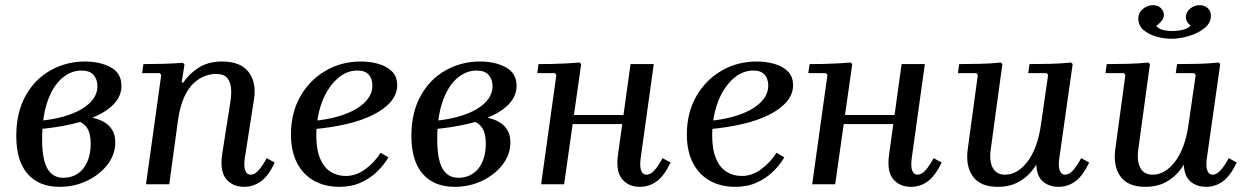

<svg xmlns="http://www.w3.org/2000/svg" viewBox="-20 -713 4826 743"><path d="M210 10Q131 10 87 -40Q43 -90 43 -187Q43 -277 78.5 -341.5Q114 -406 175 -440.5Q236 -475 309 -475Q367 -475 408.5 -452.5Q450 -430 450 -381Q450 -345 425.5 -316Q401 -287 357 -266Q313 -245 254.5 -232Q196 -219 129 -213V-245Q184 -250 226 -262Q268 -274 297 -291.5Q326 -309 341.5 -331Q357 -353 357 -379Q357 -406 342 -423Q327 -440 295 -440Q254 -440 219 -409.5Q184 -379 163.5 -319.5Q143 -260 143 -174Q143 -96 163.5 -60.5Q184 -25 225 -25Q256 -25 280 -40.5Q304 -56 317.5 -86Q331 -116 331 -157Q331 -198 316 -219.5Q301 -241 268 -249L316 -262Q335 -259 354.5 -253Q374 -247 390 -236Q406 -225 416 -207Q426 -189 426 -162Q426 -115 396 -76Q366 -37 317 -13.5Q268 10 210 10Z M1012 -101 1043 -84Q1019 -32 989.5 -11Q960 10 925 10Q880 10 855 -20.5Q830 -51 840 -118L872 -322Q876 -347 874 -371.5Q872 -396 859 -411.5Q846 -427 815 -427Q797 -427 775 -419.5Q753 -412 731.5 -393Q710 -374 693.5 -339Q677 -304 669 -249L635 0H545L604 -423L598 -430H530L535 -465Q574 -465 611 -466Q648 -467 688 -470L694 -463L683 -394H690Q711 -427 748.5 -451Q786 -475 840 -475Q910 -475 941.5 -435Q973 -395 963 -329L927 -99Q923 -67 929.5 -52Q936 -37 950 -37Q966 -37 981.5 -55Q997 -73 1012 -101Z M1294 10Q1238 10 1196 -13Q1154 -36 1130 -81.5Q1106 -127 1106 -193Q1106 -276 1142 -339.5Q1178 -403 1239.5 -439Q1301 -475 1377 -475Q1412 -475 1444 -466Q1476 -457 1496.5 -437Q1517 -417 1517 -383Q1517 -348 1492 -319Q1467 -290 1422.5 -268Q1378 -246 1319 -232.5Q1260 -219 1192 -213V-245Q1245 -250 1287 -262Q1329 -274 1359 -292Q1389 -310 1405 -332.5Q1421 -355 1421 -381Q1421 -409 1406.5 -424.5Q1392 -440 1364 -440Q1328 -440 1298.5 -419Q1269 -398 1247.5 -362.5Q1226 -327 1215 -282.5Q1204 -238 1204 -190Q1204 -134 1219 -99Q1234 -64 1260 -48Q1286 -32 1318 -32Q1358 -32 1394 -58.5Q1430 -85 1453 -122L1483 -104Q1467 -76 1440 -49.5Q1413 -23 1376.5 -6.5Q1340 10 1294 10Z M1739 10Q1660 10 1616 -40Q1572 -90 1572 -187Q1572 -277 1607.5 -341.5Q1643 -406 1704 -440.5Q1765 -475 1838 -475Q1896 -475 1937.5 -452.5Q1979 -430 1979 -381Q1979 -345 1954.5 -316Q1930 -287 1886 -266Q1842 -245 1783.5 -232Q1725 -219 1658 -213V-245Q1713 -250 1755 -262Q1797 -274 1826 -291.5Q1855 -309 1870.5 -331Q1886 -353 1886 -379Q1886 -406 1871 -423Q1856 -440 1824 -440Q1783 -440 1748 -409.5Q1713 -379 1692.5 -319.5Q1672 -260 1672 -174Q1672 -96 1692.5 -60.5Q1713 -25 1754 -25Q1785 -25 1809 -40.5Q1833 -56 1846.5 -86Q1860 -116 1860 -157Q1860 -198 1845 -219.5Q1830 -241 1797 -249L1845 -262Q1864 -259 1883.5 -253Q1903 -247 1919 -236Q1935 -225 1945 -207Q1955 -189 1955 -162Q1955 -115 1925 -76Q1895 -37 1846 -13.5Q1797 10 1739 10Z M2074 0 2133 -423 2127 -430H2059L2064 -465Q2090 -465 2116.5 -465.5Q2143 -466 2170 -467.5Q2197 -469 2223 -471L2229 -465L2163 0ZM2157 -233 2162 -268H2461L2456 -233ZM2544 -101 2575 -84Q2550 -32 2521 -11Q2492 10 2456 10Q2412 10 2387 -20.5Q2362 -51 2372 -118L2420 -465H2510L2459 -99Q2455 -67 2461.5 -52Q2468 -37 2481 -37Q2498 -37 2513.5 -55Q2529 -73 2544 -101Z M2826 10Q2770 10 2728 -13Q2686 -36 2662 -81.5Q2638 -127 2638 -193Q2638 -276 2674 -339.5Q2710 -403 2771.5 -439Q2833 -475 2909 -475Q2944 -475 2976 -466Q3008 -457 3028.5 -437Q3049 -417 3049 -383Q3049 -348 3024 -319Q2999 -290 2954.5 -268Q2910 -246 2851 -232.5Q2792 -219 2724 -213V-245Q2777 -250 2819 -262Q2861 -274 2891 -292Q2921 -310 2937 -332.5Q2953 -355 2953 -381Q2953 -409 2938.5 -424.5Q2924 -440 2896 -440Q2860 -440 2830.5 -419Q2801 -398 2779.5 -362.5Q2758 -327 2747 -282.5Q2736 -238 2736 -190Q2736 -134 2751 -99Q2766 -64 2792 -48Q2818 -32 2850 -32Q2890 -32 2926 -58.5Q2962 -85 2985 -122L3015 -104Q2999 -76 2972 -49.5Q2945 -23 2908.5 -6.5Q2872 10 2826 10Z M3123 0 3182 -423 3176 -430H3108L3113 -465Q3139 -465 3165.5 -465.5Q3192 -466 3219 -467.5Q3246 -469 3272 -471L3278 -465L3212 0ZM3206 -233 3211 -268H3510L3505 -233ZM3593 -101 3624 -84Q3599 -32 3570 -11Q3541 10 3505 10Q3461 10 3436 -20.5Q3411 -51 3421 -118L3469 -465H3559L3508 -99Q3504 -67 3510.5 -52Q3517 -37 3530 -37Q3547 -37 3562.5 -55Q3578 -73 3593 -101Z M4164 -101 4195 -84Q4170 -32 4141 -11Q4112 10 4077 10Q4040 10 4016 -10.5Q3992 -31 3990 -76Q3968 -38 3930.5 -14Q3893 10 3841 10Q3774 10 3745 -30Q3716 -70 3725 -136L3764 -423L3758 -430H3687L3692 -465Q3733 -465 3773 -466Q3813 -467 3853 -471L3859 -465L3814 -135Q3810 -108 3814 -86Q3818 -64 3831.5 -50.5Q3845 -37 3869 -37Q3918 -37 3956.5 -88Q3995 -139 4008 -229L4036 -423L4030 -430H3959L3964 -465Q4005 -465 4045 -466Q4085 -467 4125 -471L4131 -465L4079 -99Q4075 -67 4081.5 -52Q4088 -37 4101 -37Q4118 -37 4133.5 -55Q4149 -73 4164 -101Z M4735 -101 4766 -84Q4741 -32 4712 -11Q4683 10 4648 10Q4611 10 4587 -10.5Q4563 -31 4561 -76Q4539 -38 4501.5 -14Q4464 10 4412 10Q4345 10 4316 -30Q4287 -70 4296 -136L4335 -423L4329 -430H4258L4263 -465Q4304 -465 4344 -466Q4384 -467 4424 -471L4430 -465L4385 -135Q4381 -108 4385 -86Q4389 -64 4402.5 -50.5Q4416 -37 4440 -37Q4489 -37 4527.5 -88Q4566 -139 4579 -229L4607 -423L4601 -430H4530L4535 -465Q4576 -465 4616 -466Q4656 -467 4696 -471L4702 -465L4650 -99Q4646 -67 4652.5 -52Q4659 -37 4672 -37Q4689 -37 4704.5 -55Q4720 -73 4735 -101ZM4385 -642Q4385 -664 4403 -678.5Q4421 -693 4442 -693Q4461 -693 4472.5 -681.5Q4484 -670 4484 -656Q4484 -642 4473.5 -630Q4463 -618 4454 -613Q4463 -602 4479 -597.5Q4495 -593 4517 -593Q4539 -593 4558.5 -598Q4578 -603 4588 -614Q4580 -619 4574.5 -628Q4569 -637 4569 -646Q4569 -666 4585.5 -679.5Q4602 -693 4622 -693Q4640 -693 4653 -682Q4666 -671 4666 -652Q4666 -624 4641 -604Q4616 -584 4580.5 -573.5Q4545 -563 4513 -563Q4484 -563 4454.5 -571.5Q4425 -580 4405 -597Q4385 -614 4385 -642Z"/></svg>

Font: Brygada 1918 Medium
Style: Italic
Weight: 500
Italic angle: -8°
Designer: Mateusz Machalski | Borys Kosmynka | Przemek Hoffer
Foundry: NIEPODLEGLA 2018
Version: Version 3.006